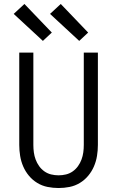

<svg xmlns="http://www.w3.org/2000/svg" viewBox="-20 -935 590 967"><path d="M275 12Q247 12 219.5 6.5Q192 1 168 -13.5Q144 -28 126 -49.5Q108 -71 97 -96.5Q86 -122 81.5 -149.5Q77 -177 77 -205V-670H148V-205Q148 -186 150.5 -167.5Q153 -149 159.5 -131.5Q166 -114 177 -98.5Q188 -83 203.5 -72Q219 -61 237.5 -56.5Q256 -52 275 -52Q294 -52 312.5 -56.5Q331 -61 346.5 -72Q362 -83 373 -98.5Q384 -114 390.5 -131.5Q397 -149 399.5 -167.5Q402 -186 402 -205V-670H473V-205Q473 -177 468.5 -149.5Q464 -122 453 -96.5Q442 -71 424 -49.5Q406 -28 382 -13.5Q358 1 330.5 6.5Q303 12 275 12ZM379 -729 232 -865 286 -915 424 -771ZM196 -729 49 -865 103 -915 241 -771Z"/></svg>

Font: Lode Term
Style: Regular
Weight: 400
Monospace: yes
Designer: Belleve Invis
Foundry: Belleve Invis
Version: Version 29.2.0